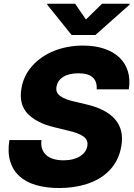

<svg xmlns="http://www.w3.org/2000/svg" viewBox="-20 -976 701 1006"><path d="M29.1 -242.2H197.1Q193.9 -215.9 200.8 -196Q207.7 -176.1 222.8 -162.8Q237.9 -149.5 260.8 -142.8Q283.7 -136 312.5 -136Q339.1 -136 361 -141.5Q382.8 -147 399 -157Q415.1 -166.9 425.1 -180.8Q435 -194.6 437.5 -211.3Q443.2 -241.8 417.4 -260.7Q391.7 -279.5 334.2 -292.3L261.4 -310Q171.5 -332 125 -380.3Q78.5 -429 92 -511.4Q103 -579.2 148.4 -630Q170.8 -655.5 199.6 -675.4Q228.3 -695.3 262.3 -709Q296.2 -722.7 334.5 -729.9Q372.9 -737.2 414.4 -737.2Q478 -737.2 526.5 -720.7Q574.9 -704.2 606.2 -674.2Q637.4 -644.2 650.2 -601.9Q663 -559.7 654.8 -507.8H486.5Q489.3 -548.7 465.9 -570.3Q442.5 -592 389.9 -592Q364.3 -592 344.3 -586.8Q324.2 -581.7 310.2 -572.6Q296.2 -563.6 287.6 -551Q279.1 -538.4 276.3 -523.4Q269.5 -491.5 295.8 -473Q320 -454.5 370 -443.9L429.7 -429.7Q481.5 -418 519.7 -398.6Q557.9 -379.3 581.9 -352.1Q605.8 -324.9 614.5 -289.8Q623.2 -254.6 615.8 -210.9Q609 -170.5 592.5 -138.3Q576 -106.2 552.2 -81.9Q528.4 -57.5 498.4 -40.1Q468.4 -22.7 434.5 -11.9Q400.6 -1.1 364 4.1Q327.4 9.2 290.5 9.2Q222.3 9.2 169.2 -6.2Q116.1 -21.7 81.7 -52.9Q47.2 -84.2 33.2 -131.4Q19.2 -178.6 29.1 -242.2ZM227.3 -951.7 228 -956.3H373.6L430.4 -873.9L514.6 -956.3H659.8L659.1 -951.7L479.8 -792.6H355.1Z"/></svg>

Font: Inter P Extra Bold
Style: Italic
Weight: 800
Italic angle: 9.39999°
Designer: Rasmus Andersson
Foundry: rsms
Version: Version 3.018;git-588b23468